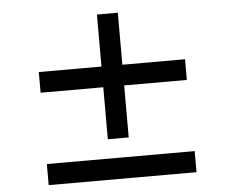

<svg xmlns="http://www.w3.org/2000/svg" viewBox="-55 -876 1110 930"><g transform="rotate(-5 500.0 -410.5)"><path d="M855.5 -558.6V-458H550.8V-205.1H449.2V-458H144.5V-558.6H449.2V-811.5H550.8V-558.6ZM144.5 -111.3H863.3V-8.8H144.5Z"/></g></svg>

Font: Nasu
Style: Bold
Weight: 700
Designer: Ryoko NISHIZUKA (kana &amp; ideographs); Paul D. Hunt (Latin, Greek &amp; Cyrillic); Wenlong ZHANG (bopomofo); Sandoll C
Version: Version 2014.1215